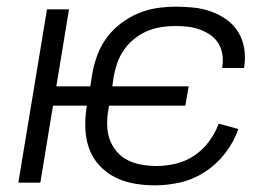

<svg xmlns="http://www.w3.org/2000/svg" viewBox="-20 -548 840 576"><path d="M445 8Q412 8 381.5 2.5Q351 -3 324.5 -16.5Q298 -30 277.5 -52.5Q257 -75 247 -103.5Q237 -132 236 -164Q235 -196 240 -228L241 -231H139L101 0H35L121 -520H187L149 -289H251L257 -328Q262 -356 272.5 -384Q283 -412 301 -436Q319 -460 343.5 -478.5Q368 -497 396 -508.5Q424 -520 452.5 -524Q481 -528 509 -528Q536 -528 563 -525Q590 -522 614.5 -513Q639 -504 660 -489Q681 -474 694.5 -452Q708 -430 712.5 -403.5Q717 -377 713 -350L712 -344H647V-348Q650 -367 647 -385.5Q644 -404 634.5 -419Q625 -434 610 -444Q595 -454 578 -460Q561 -466 542.5 -468Q524 -470 505 -470Q484 -470 462.5 -466.5Q441 -463 421 -454.5Q401 -446 383 -431.5Q365 -417 352 -398.5Q339 -380 332 -359.5Q325 -339 321 -318L317 -289H546L536 -231H307L305 -218Q301 -196 301.5 -173Q302 -150 309 -130Q316 -110 330 -93.5Q344 -77 363 -67.5Q382 -58 404.5 -54Q427 -50 450 -50Q478 -50 507.5 -57Q537 -64 562.5 -81Q588 -98 607 -123.5Q626 -149 636 -177L695 -161Q682 -123 656.5 -89.5Q631 -56 596 -33Q561 -10 522 -1Q483 8 445 8Z"/></svg>

Font: Iosevka Aile Light
Style: Italic
Weight: 300
Italic angle: -9°
Designer: Belleve Invis
Foundry: Belleve Invis
Version: Version 31.1.0; ttfautohint (v1.8.4)